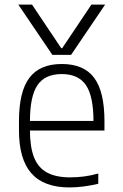

<svg xmlns="http://www.w3.org/2000/svg" viewBox="-20 -810 540 840"><path d="M60 -790H120L248 -599H252L380 -790H440L291 -570H209ZM284 10Q172 10 117.5 -51.5Q63 -113 63 -240V-280Q63 -409 108.5 -469.5Q154 -530 250 -530Q347 -530 392 -469.5Q437 -409 437 -280V-239H87V-281H403L389 -265V-279Q389 -389 356 -437.5Q323 -486 250 -486Q177 -486 144 -437.5Q111 -389 111 -279V-241Q111 -167 129 -121.5Q147 -76 186 -55Q225 -34 287 -34Q317 -34 348 -38Q379 -42 410 -51V-6Q381 1 348 5.5Q315 10 284 10Z"/></svg>

Font: M PLUS 1 Code Light
Style: Regular
Weight: 300
Designer: Coji Morishita
Foundry: UNDERFOREST DESIGN
Version: Version 1.002